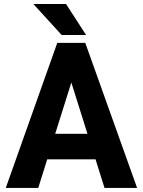

<svg xmlns="http://www.w3.org/2000/svg" viewBox="-20 -921 700 941"><path d="M401.9 -749.5H282.2L143.6 -901.4H303.7ZM492.2 0 448.2 -140.1H211.4L167.5 0H8.3L260.7 -710.9H397.9L651.9 0ZM250.5 -265.1H408.7L329.6 -516.6Z"/></svg>

Font: Robert Sans Black
Style: Regular
Weight: 900
Designer: Christian Robertson (extended by Adam Twardoch)
Foundry: Google
Version: Version 12.135;April 2, 2019;FontCreator 11.5.0.2425 64-bit;